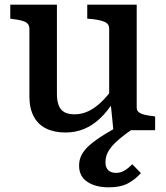

<svg xmlns="http://www.w3.org/2000/svg" viewBox="-20 -558 710 823"><path d="M224 -538V-155Q224 -126 231.5 -106.5Q239 -87 255.5 -77.5Q272 -68 301 -68Q330 -68 358 -81Q386 -94 413.5 -120Q441 -146 469 -186L468 -124Q441 -81 409.5 -51Q378 -21 341 -5.5Q304 10 261 10Q213 10 178 -7Q143 -24 124.5 -59Q106 -94 106 -145V-435Q106 -455 89.5 -463.5Q73 -472 37 -476L24 -478V-538ZM566 -538V-97Q566 -84 575 -77Q584 -70 600.5 -66Q617 -62 639 -60L645 -58V0H466L454 -119L448 -125V-435Q448 -455 430 -463.5Q412 -472 377 -476L354 -478V-538ZM524 -37 553 -8Q516 17 492 37.5Q468 58 455 75Q442 92 437 107Q432 122 432 137Q432 160 444 171.5Q456 183 477 183Q493 183 506 177Q519 171 529.5 162Q540 153 547 146L584 184Q560 211 528.5 228Q497 245 446 245Q390 245 354.5 221.5Q319 198 319 152Q319 126 330.5 104.5Q342 83 366.5 62Q391 41 430 17Q469 -7 524 -37Z"/></svg>

Font: Roboto Serif Medium
Style: Regular
Weight: 500
Designer: Greg Gazdowicz
Foundry: Commercial Type
Version: Version 1.008